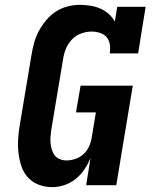

<svg xmlns="http://www.w3.org/2000/svg" viewBox="-20 -763 640 791"><path d="M196 8Q167 8 141 -1.5Q115 -11 96.5 -30.5Q78 -50 69 -76Q60 -102 56.5 -130Q53 -158 54.5 -187Q56 -216 61 -245L110 -538Q114 -563 121 -588Q128 -613 140.5 -636Q153 -659 170.5 -680Q188 -701 210.5 -715.5Q233 -730 258.5 -736.5Q284 -743 309 -743Q331 -743 352.5 -739.5Q374 -736 393.5 -727.5Q413 -719 428 -705.5Q443 -692 453 -674L463 -735H580L549 -543H432Q435 -561 432.5 -579Q430 -597 419.5 -609.5Q409 -622 392 -627.5Q375 -633 357 -633Q336 -633 314 -625Q292 -617 276 -600Q260 -583 251.5 -562Q243 -541 240 -520L191 -227Q189 -213 188 -199Q187 -185 188.5 -171.5Q190 -158 194 -145Q198 -132 206 -122Q214 -112 227 -107Q240 -102 254 -102Q272 -102 291 -108.5Q310 -115 324.5 -128.5Q339 -142 347 -160Q355 -178 358 -197L375 -300H293L312 -410H527L459 0H335L353 -112Q343 -88 328 -65.5Q313 -43 292 -26Q271 -9 245.5 -0.5Q220 8 196 8Z"/></svg>

Font: Iosevka HT Extrabold Extended
Style: Italic
Weight: 800
Width: 7
Italic angle: -9°
Monospace: yes
Designer: Belleve Invis
Foundry: Belleve Invis
Version: Version 32.3.0; ttfautohint (v1.8.4)